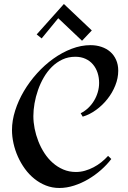

<svg xmlns="http://www.w3.org/2000/svg" viewBox="-20 -935 643 961"><path d="M571.8 -581.1Q571.8 -543.9 557.1 -507.3Q542.5 -470.7 517.8 -439.5Q493.2 -408.2 460.9 -384.8Q428.7 -361.3 394 -351.1L383.8 -368.2Q404.3 -378.4 421.4 -394.5Q438.5 -410.6 450.7 -430.9Q462.9 -451.2 469.5 -473.9Q476.1 -496.6 476.1 -520Q476.1 -546.9 468.3 -570.8Q460.4 -594.7 445.3 -612.5Q430.2 -630.4 408 -640.6Q385.7 -650.9 356.9 -650.9Q321.8 -650.9 292.5 -637.2Q263.2 -623.5 239.7 -600.3Q216.3 -577.1 199 -547.1Q181.6 -517.1 170.2 -484.1Q158.7 -451.2 152.8 -417.5Q147 -383.8 147 -354Q147 -323.7 153.3 -291.5Q159.7 -259.3 171.9 -228Q184.1 -196.8 202.1 -168.9Q220.2 -141.1 243.9 -120.1Q267.6 -99.1 296.6 -86.7Q325.7 -74.2 359.9 -74.2Q383.3 -74.2 405.5 -80.6Q427.7 -86.9 448.2 -97.7Q468.8 -108.4 487.1 -123Q505.4 -137.7 521 -154.8L537.1 -139.2Q515.6 -110.8 486.1 -84.7Q456.5 -58.6 422.4 -38.3Q388.2 -18.1 350.8 -6.1Q313.5 5.9 276.9 5.9Q241.2 5.9 209.7 -6.6Q178.2 -19 151.9 -40.3Q125.5 -61.5 104.7 -90.1Q84 -118.7 69.6 -150.9Q55.2 -183.1 47.6 -217.3Q40 -251.5 40 -284.2Q40 -331.5 55.9 -381.6Q71.8 -431.6 99.6 -478.8Q127.4 -525.9 165.3 -567.9Q203.1 -609.9 246.8 -641.1Q290.5 -672.4 338.1 -690.7Q385.7 -709 433.1 -709Q462.4 -709 487.8 -700.4Q513.2 -691.9 531.7 -675.8Q550.3 -659.7 561 -635.7Q571.8 -611.8 571.8 -581.1ZM188.5 -742.7 163.6 -762.7 299.8 -915 439.5 -782.7 390.6 -731 271.5 -843.8Z"/></svg>

Font: Redressed
Style: Regular
Weight: 400
Designer: Astigmatic (AOETI)
Foundry: Astigmatic (AOETI)
Version: Version 1.001